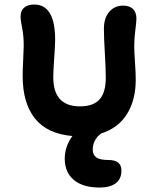

<svg xmlns="http://www.w3.org/2000/svg" viewBox="-20 -655 695 857"><path d="M425.8 182.1Q349.6 182.1 309.3 147.9Q269 113.8 269 53.2Q269 -1 303.2 -47.9Q189.9 -57.6 135.5 -126.7Q81.1 -195.8 81.1 -315.9Q81.1 -342.3 83.5 -389.2Q85.9 -436 85.9 -451.2Q85.9 -495.1 78.9 -529.8Q71.8 -564.5 71.8 -581.1Q71.8 -606.9 87.6 -620.8Q103.5 -634.8 132.8 -634.8Q226.1 -634.8 226.1 -477.1Q226.1 -453.6 221.9 -394.8Q217.8 -335.9 217.8 -310.1Q217.8 -180.2 336.9 -180.2Q396.5 -180.2 424.3 -211.2Q452.1 -242.2 452.1 -307.1Q452.1 -351.6 448 -418.7Q443.8 -485.8 443.8 -526.9Q443.8 -574.2 467.5 -602.1Q491.2 -629.9 529.8 -629.9Q558.1 -629.9 573.5 -615Q588.9 -600.1 588.9 -571.8Q588.9 -558.1 584 -520Q579.1 -481.9 579.1 -450.2Q579.1 -426.8 582.5 -377.4Q585.9 -328.1 585.9 -299.8Q585.9 -209 546.9 -146.2Q507.8 -83.5 431.2 -59.1Q394 -30.8 394 13.2Q394 36.1 409.9 47.6Q425.8 59.1 463.9 59.1Q522 59.1 522 106Q522 144.5 496.1 163.3Q470.2 182.1 425.8 182.1Z"/></svg>

Font: Shantell Sans Irregular Bouncy
Style: Regular
Weight: 600
Designer: Stephen Nixon, Anya Danilova, Shantell Martin
Foundry: Arrow Type
Version: Version 1.006;[9816181b4]